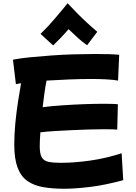

<svg xmlns="http://www.w3.org/2000/svg" viewBox="-20 -1111 837 1184"><path d="M376 53Q304 53 246.5 43Q189 33 149 5Q109 -23 88.5 -77.5Q68 -132 68 -219Q68 -283 74.5 -351Q81 -419 91 -483.5Q101 -548 110 -598Q91 -595 78 -592L60 -743Q106 -752 167.5 -758Q229 -764 298 -769Q367 -774 435.5 -776Q504 -778 563 -778Q611 -778 650.5 -777Q690 -776 715 -773L708 -614Q682 -619 638.5 -621.5Q595 -624 541 -624Q477 -624 405 -621Q333 -618 267 -614Q259 -574 253.5 -532.5Q248 -491 243 -450Q298 -457 364 -461.5Q430 -466 496 -468.5Q562 -471 614 -471Q644 -471 668 -470.5Q692 -470 707 -468L703 -312Q691 -313 669.5 -313.5Q648 -314 619 -314Q579 -314 528.5 -312.5Q478 -311 424.5 -308.5Q371 -306 320.5 -303Q270 -300 229 -295Q225 -242 225 -209Q225 -163 237.5 -141Q250 -119 279 -113Q308 -107 355 -107Q440 -107 537.5 -121Q635 -135 730 -166L740 0Q626 31 533.5 42Q441 53 376 53ZM230 -902Q248 -919 271.5 -944Q295 -969 318.5 -996.5Q342 -1024 362.5 -1049Q383 -1074 397 -1091Q422 -1064 453 -1032.5Q484 -1001 517 -970.5Q550 -940 580 -915L517 -832Q486 -854 459 -878.5Q432 -903 403 -931Q378 -902 356.5 -879.5Q335 -857 308 -831Q306 -833 294 -843.5Q282 -854 267 -868Q252 -882 241 -892Q230 -902 230 -902Z"/></svg>

Font: KN Bobohei
Style: Bold
Weight: 700
Designer: Kingnam Type Foundry
Version: Version 1.710;March 18, 2023